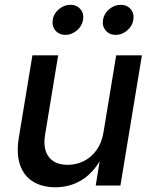

<svg xmlns="http://www.w3.org/2000/svg" viewBox="-20 -771 635 798"><path d="M210.4 7.3Q155.8 7.3 117.7 -15.9Q79.6 -39.1 63.5 -85Q47.4 -130.9 58.1 -198.2L114.7 -541H221.7L167.5 -211.4Q157.7 -152.3 182.6 -119.1Q207.5 -85.9 261.2 -85.9Q296.9 -85.9 328.1 -101.3Q359.4 -116.7 381.3 -147.2Q403.3 -177.7 410.2 -221.7L462.9 -541H569.8L480.5 0H377.9L399.4 -132.8H412.1Q376 -59.6 325 -26.1Q273.9 7.3 210.4 7.3ZM460.9 -626Q434.6 -626 419.2 -644.5Q403.8 -663.1 408.2 -689Q412.6 -714.8 434.1 -732.9Q455.6 -751 481.9 -751Q507.8 -751 523.2 -732.9Q538.6 -714.8 534.2 -689Q530.3 -663.1 508.8 -644.5Q487.3 -626 460.9 -626ZM252 -626Q225.6 -626 210.2 -644.5Q194.8 -663.1 199.2 -689Q203.1 -714.8 224.9 -732.9Q246.6 -751 272.9 -751Q298.8 -751 314.2 -732.9Q329.6 -714.8 325.2 -689Q321.3 -663.1 299.6 -644.5Q277.8 -626 252 -626Z"/></svg>

Font: Inter 17pt Medium
Style: Italic
Weight: 500
Italic angle: -9.3988°
Version: Version 4.001;git-66647c0bb